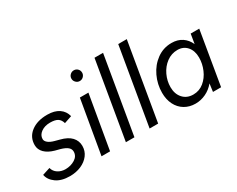

<svg xmlns="http://www.w3.org/2000/svg" viewBox="-94 -1132 1922 1556"><g transform="rotate(-30 867.0 -354.0)"><path d="M18 -106 90 -129Q99 -94 129.5 -74.5Q160 -55 198 -55Q249 -55 288 -79.5Q327 -104 327 -146Q327 -171 306.5 -188Q286 -205 244 -217L198 -229Q141 -245 110 -276Q79 -307 79 -349Q79 -423 137 -467.5Q195 -512 289 -512Q357 -512 398.5 -483.5Q440 -455 452 -405L381 -381Q371 -416 347 -430.5Q323 -445 277 -445Q227 -445 193 -420.5Q159 -396 159 -359Q159 -340 179 -323.5Q199 -307 237 -297L278 -286Q346 -269 378.5 -234Q411 -199 411 -151Q411 -103 383 -66Q355 -29 307.5 -8.5Q260 12 203 12Q123 12 75 -22.5Q27 -57 18 -106Z M589 -500H669L583 0H503ZM606 -666Q606 -687 621 -701.5Q636 -716 656 -716Q677 -716 691.5 -701.5Q706 -687 706 -666Q706 -646 691.5 -631Q677 -616 656 -616Q636 -616 621 -631Q606 -646 606 -666Z M853 -720H933L811 0H731Z M1075 -720H1155L1033 0H953Z M1556 -74Q1521 -32 1474.5 -10Q1428 12 1378 12Q1321 12 1277 -14.5Q1233 -41 1209 -89Q1185 -137 1185 -199Q1185 -279 1219 -351Q1253 -423 1314 -467.5Q1375 -512 1452 -512Q1509 -512 1549.5 -485Q1590 -458 1611 -410L1626 -500H1706L1622 0H1546ZM1399 -61Q1455 -61 1498 -96Q1541 -131 1564.5 -186Q1588 -241 1588 -298Q1588 -362 1554.5 -400.5Q1521 -439 1466 -439Q1409 -439 1363.5 -405Q1318 -371 1292.5 -317Q1267 -263 1267 -205Q1267 -141 1303 -101Q1339 -61 1399 -61Z"/></g></svg>

Font: Oak Sans
Style: Italic
Weight: 400
Italic angle: -9.49998°
Foundry: Erik Kennedy, Walven
Version: Version 1.000